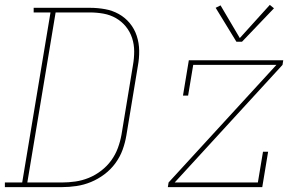

<svg xmlns="http://www.w3.org/2000/svg" viewBox="-38 -767 1258 787"><path d="M-18 0V-19H53L169 -716H100V-735H330Q362 -735 392.5 -729.5Q423 -724 449 -709.5Q475 -695 494 -672Q513 -649 522.5 -620Q532 -591 532.5 -559.5Q533 -528 527 -496L480 -212Q475 -182 464.5 -153Q454 -124 435 -98Q416 -72 390 -52.5Q364 -33 335 -21Q306 -9 275.5 -4.5Q245 0 216 0ZM74 -19H216Q243 -19 271 -23Q299 -27 326 -38Q353 -49 377 -67.5Q401 -86 418 -109.5Q435 -133 445 -160Q455 -187 460 -215L507 -500Q512 -528 512 -556.5Q512 -585 503.5 -611Q495 -637 478 -658Q461 -679 437.5 -692.5Q414 -706 386.5 -711Q359 -716 330 -716H190ZM650 0 653 -19 1095 -501H754L733 -375H712L736 -520H1123L1120 -501L678 -19H1019L1040 -145H1061L1037 0ZM931 -596 846 -735 866 -745 945 -611 1068 -747 1085 -733 954 -596Z"/></svg>

Font: Iosevka Etoile Thin Oblique
Style: Regular
Weight: 100
Italic angle: -9°
Designer: Belleve Invis
Foundry: Belleve Invis
Version: Version 15.5.2; ttfautohint (v1.8.4)